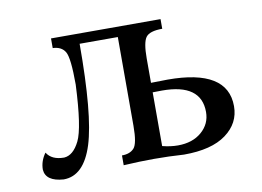

<svg xmlns="http://www.w3.org/2000/svg" viewBox="-59 -560 902 660"><g transform="rotate(-10 391.5 -230.5)"><path d="M521 -34.7Q572.3 -34.7 604 -62.3Q635.7 -89.8 635.7 -131.3Q635.7 -230 499.5 -230L466.8 -229.5V-42Q495.1 -34.7 521 -34.7ZM113.8 12.2Q51.8 7.8 48.8 -33.2Q48.8 -63 67.9 -89.4Q85 -61.5 128.4 -61.5Q160.2 -63.5 182.1 -107.4Q204.1 -151.4 210.9 -301.8Q210.9 -394.5 198.2 -416.3Q185.5 -438 154.8 -439V-472.7H537.1V-439Q492.7 -439 479.7 -421.1Q466.8 -403.3 466.8 -348.1V-262.7L524.9 -263.7Q733.9 -263.7 733.9 -134.3Q733.9 -74.7 683.1 -37.4Q632.3 0 536.1 0Q483.4 -3.4 430.7 -3.4Q382.8 -3.4 325.2 0V-34.2Q353 -34.2 367.4 -49.8Q381.8 -65.4 381.8 -127.4V-437.5H248.5Q248.5 -190.4 216.6 -89.1Q184.6 12.2 113.8 12.2Z"/></g></svg>

Font: Almanac
Style: Regular
Weight: 400
Designer: Eden's Almanac
Version: Version 3.501;March 28, 2021;FontCreator 13.0.0.2683 64-bit